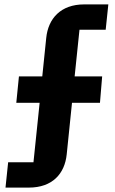

<svg xmlns="http://www.w3.org/2000/svg" viewBox="-20 -718 524 872"><path d="M5 134H111C218 134 274 71 283 -17L307 -251H434L444 -371H319L341 -583H460L472 -698H362C256 -698 199 -634 190 -546L172 -371H66L54 -251H160L132 19H17Z"/></svg>

Font: IBM Plex Sans Thai Looped
Style: Bold
Weight: 700
Designer: Mike Abbink, Paul van der Laan, Pieter van Rosmalen, Ben Mitchell, Mark Frömberg
Foundry: Bold Monday
Version: Version 1.1